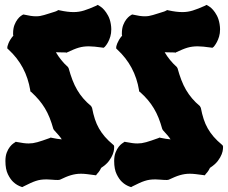

<svg xmlns="http://www.w3.org/2000/svg" viewBox="-20 -740 926 780"><path d="M443.8 -144Q443.8 -142.6 443.4 -134.3Q442.9 -126 438.2 -113.5Q433.6 -101.1 422.9 -86.4Q412.1 -71.8 391.1 -58.1Q385.7 -46.9 380.4 -40.5Q375 -34.2 374 -33.2L370.1 -27.8L362.8 -28.8Q345.7 -31.2 332.8 -32.7Q319.8 -34.2 309.1 -34.2Q297.9 -34.2 288.1 -32.7Q278.3 -31.2 268.3 -28.3Q258.3 -25.4 247.3 -20.8Q236.3 -16.1 223.1 -9.8L215.8 -8.8Q203.1 -8.8 191.2 -10Q179.2 -11.2 169.9 -11.2Q156.7 -11.2 146.2 -9.8Q135.7 -8.3 125.5 -4.9Q115.2 -1.5 103.5 3.9Q91.8 9.3 76.2 17.1L70.8 20L66.9 19Q48.3 12.7 34.2 -0.5Q22 -11.7 12 -32.2Q2 -52.7 2 -85.9Q2 -106.4 7.6 -120.6Q13.2 -134.8 20.3 -143.6Q27.3 -152.3 33.2 -156.5Q39.1 -160.6 40 -161.1L43.9 -164.1L48.8 -163.1Q64 -160.2 75.2 -158.7Q86.4 -157.2 96.2 -157.2Q105 -157.2 113.5 -158.4Q122.1 -159.7 131.8 -162.4Q141.6 -165 153.6 -169.2Q165.5 -173.3 182.1 -179.2L186 -181.2L189.9 -180.2Q212.9 -175.3 231 -173.8Q225.1 -183.1 217 -192.1Q209 -201.2 200.2 -210.9L196.8 -215.8Q189.9 -240.7 181.6 -261.5Q173.3 -282.2 162.4 -300.3Q151.4 -318.4 137.7 -334.5Q124 -350.6 106.9 -366.2L103 -369.1V-373Q94.7 -422.9 72.8 -464.1Q50.8 -505.4 14.2 -539.1L9.8 -543V-548.8Q9.8 -549.3 10.7 -553.2Q11.7 -557.1 14.2 -563.5Q16.6 -569.8 21.5 -578.1Q26.4 -586.4 34.2 -595.2Q33.2 -597.7 33.2 -599.6Q33.2 -601.6 33.2 -604Q33.2 -624.5 38.8 -638.7Q44.4 -652.8 51.3 -661.6Q58.1 -670.4 64 -674.6Q69.8 -678.7 70.8 -679.2L75.2 -681.2L80.1 -680.2Q107.4 -673.8 126 -673.8Q134.8 -673.8 142.6 -675Q150.4 -676.3 159.4 -679Q168.5 -681.6 179.2 -685.1Q189.9 -688.5 204.1 -692.9Q206.5 -693.8 208.5 -694.6Q210.4 -695.3 212.9 -696.8L216.8 -699.2L221.2 -698.2Q239.3 -694.3 253.2 -692.6Q267.1 -690.9 278.8 -690.9Q300.8 -690.9 321.3 -697.3Q341.8 -703.6 371.1 -716.8L377 -720.2L382.8 -716.8Q383.3 -716.3 389.4 -712.4Q395.5 -708.5 403.3 -699.7Q411.1 -690.9 418.9 -676.8Q426.8 -662.6 430.2 -642.1Q431.2 -636.7 431.6 -631.1Q432.1 -625.5 432.1 -621.1Q432.1 -604.5 428.2 -591.6Q424.3 -578.6 419.4 -569.6Q414.6 -560.5 410.4 -555.4Q406.2 -550.3 405.8 -549.8L400.9 -545.9L394 -546.9Q377.4 -549.3 364.5 -550.5Q351.6 -551.8 340.8 -551.8Q329.6 -551.8 319.8 -550.5Q310.1 -549.3 300 -546.4Q290 -543.5 278.8 -538.8Q267.6 -534.2 253.9 -527.8L251 -525.9L247.1 -526.9Q234.9 -526.9 225.1 -527.3Q215.3 -527.8 207 -527.8Q216.8 -511.2 228.8 -496.3Q240.7 -481.4 255.9 -467.8L258.8 -462.9Q266.1 -436.5 274.4 -414.8Q282.7 -393.1 293.5 -374.8Q304.2 -356.4 318.1 -340.3Q332 -324.2 350.1 -309.1L354 -301.8Q358.9 -276.4 365.5 -256.1Q372.1 -235.8 382.1 -218.3Q392.1 -200.7 406 -184.6Q419.9 -168.5 439.9 -151.9L442.9 -148.9ZM886.2 -144Q886.2 -142.6 885.7 -134.3Q885.3 -126 880.6 -113.5Q876 -101.1 865 -86.4Q854 -71.8 833 -58.1Q827.6 -46.9 822.3 -40.5Q816.9 -34.2 815.9 -33.2L812 -27.8L805.2 -28.8Q788.1 -31.2 774.9 -32.7Q761.7 -34.2 751 -34.2Q740.2 -34.2 730.5 -32.7Q720.7 -31.2 710.7 -28.3Q700.7 -25.4 689.7 -20.8Q678.7 -16.1 665 -9.8L658.2 -8.8Q645.5 -8.8 633.3 -10Q621.1 -11.2 611.8 -11.2Q598.6 -11.2 588.4 -9.8Q578.1 -8.3 567.6 -4.9Q557.1 -1.5 545.4 3.9Q533.7 9.3 518.1 17.1L513.2 20L508.8 19Q490.2 12.7 476.1 -0.5Q463.9 -11.7 453.9 -32.2Q443.8 -52.7 443.8 -85.9Q443.8 -106.4 449.5 -120.6Q455.1 -134.8 462.2 -143.6Q469.2 -152.3 475.1 -156.5Q481 -160.6 481.9 -161.1L485.8 -164.1L491.2 -163.1Q506.3 -160.2 517.3 -158.7Q528.3 -157.2 538.1 -157.2Q546.9 -157.2 555.4 -158.4Q564 -159.7 573.7 -162.4Q583.5 -165 595.5 -169.2Q607.4 -173.3 624 -179.2L627.9 -181.2L631.8 -180.2Q654.8 -175.3 672.9 -173.8Q667 -183.1 658.9 -192.1Q650.9 -201.2 642.1 -210.9L639.2 -215.8Q632.3 -240.7 624 -261.5Q615.7 -282.2 604.7 -300.3Q593.8 -318.4 580.1 -334.5Q566.4 -350.6 548.8 -366.2L544.9 -369.1V-373Q528.8 -472.2 456.1 -539.1L452.1 -543V-548.8Q452.1 -549.3 452.9 -553.2Q453.6 -557.1 456.3 -563.5Q459 -569.8 463.6 -578.1Q468.3 -586.4 476.1 -595.2Q475.1 -597.7 475.1 -599.6Q475.1 -601.6 475.1 -604Q475.1 -624.5 480.7 -638.7Q486.3 -652.8 493.4 -661.6Q500.5 -670.4 506.3 -674.6Q512.2 -678.7 513.2 -679.2L517.1 -681.2L522 -680.2Q549.3 -673.8 567.9 -673.8Q576.7 -673.8 584.5 -675Q592.3 -676.3 601.3 -679Q610.4 -681.6 621.1 -685.1Q631.8 -688.5 646 -692.9Q648.4 -693.8 650.4 -694.6Q652.3 -695.3 654.8 -696.8L659.2 -699.2L663.1 -698.2Q681.2 -694.3 695.1 -692.6Q709 -690.9 721.2 -690.9Q742.7 -690.9 763.2 -697.3Q783.7 -703.6 813 -716.8L818.8 -720.2L825.2 -716.8Q825.7 -716.3 831.8 -712.4Q837.9 -708.5 845.7 -699.7Q853.5 -690.9 861.1 -676.8Q868.7 -662.6 872.1 -642.1Q873 -636.7 873.5 -631.1Q874 -625.5 874 -621.1Q874 -604.5 870.1 -591.6Q866.2 -578.6 861.3 -569.6Q856.4 -560.5 852.5 -555.4Q848.6 -550.3 848.1 -549.8L842.8 -545.9L835.9 -546.9Q819.3 -549.3 806.4 -550.5Q793.5 -551.8 783.2 -551.8Q772 -551.8 762 -550.5Q752 -549.3 741.9 -546.4Q731.9 -543.5 720.7 -538.8Q709.5 -534.2 695.8 -527.8L692.9 -525.9L689 -526.9Q676.8 -526.9 667 -527.3Q657.2 -527.8 648.9 -527.8Q658.7 -511.2 670.9 -496.3Q683.1 -481.4 698.2 -467.8L701.2 -462.9Q708.5 -436.5 716.8 -414.8Q725.1 -393.1 735.8 -374.8Q746.6 -356.4 760.3 -340.3Q773.9 -324.2 792 -309.1L795.9 -301.8Q800.8 -276.4 807.4 -256.1Q814 -235.8 824 -218.3Q834 -200.7 847.9 -184.6Q861.8 -168.5 881.8 -151.9L884.8 -148.9Z"/></svg>

Font: Hanalei Fill
Style: Regular
Weight: 400
Version: Version 1.000